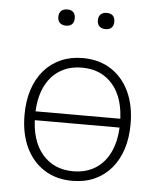

<svg xmlns="http://www.w3.org/2000/svg" viewBox="-51 -727 645 779"><g transform="rotate(5 272.0 -337.5)"><path d="M272 8Q206 8 157.5 -23Q109 -54 82.5 -110Q56 -166 56 -242Q56 -299 71 -345Q86 -391 114.5 -424Q143 -457 183 -474.5Q223 -492 272 -492Q338 -492 386.5 -461Q435 -430 461.5 -374Q488 -318 488 -242Q488 -185 473 -139Q458 -93 429.5 -60Q401 -27 361.5 -9.5Q322 8 272 8ZM272 -31Q325 -31 364 -56Q403 -81 424 -128.5Q445 -176 445 -242Q445 -342 398.5 -397.5Q352 -453 272 -453Q219 -453 180 -428Q141 -403 120 -356Q99 -309 99 -242Q99 -142 146 -86.5Q193 -31 272 -31ZM77 -224V-260H467V-224ZM353 -617Q337 -617 328 -625.5Q319 -634 319 -650Q319 -666 328 -674.5Q337 -683 353 -683Q369 -683 377.5 -674.5Q386 -666 386 -650Q386 -634 377.5 -625.5Q369 -617 353 -617ZM192 -617Q176 -617 167 -625.5Q158 -634 158 -650Q158 -666 167 -674.5Q176 -683 192 -683Q208 -683 216.5 -674.5Q225 -666 225 -650Q225 -634 216.5 -625.5Q208 -617 192 -617Z"/></g></svg>

Font: Nunito ExtraLight
Style: Regular
Weight: 200
Designer: Vernon Adams
Foundry: Vernon Adams
Version: Version 3.602;April 4, 2023;FontCreator 14.0.0.2856 64-bit